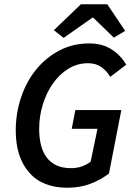

<svg xmlns="http://www.w3.org/2000/svg" viewBox="-20 -870 640 902"><path d="M297 12Q179 12 116.5 -60Q54 -132 54 -257Q54 -338 79 -412.5Q104 -487 149.5 -543Q195 -599 258.5 -632.5Q322 -666 399 -666Q460 -666 503.5 -638.5Q547 -611 573 -566L498 -509Q480 -539 454.5 -556Q429 -573 394 -573Q342 -573 299.5 -546Q257 -519 227 -475.5Q197 -432 180.5 -377Q164 -322 164 -265Q164 -224 172 -190.5Q180 -157 198 -132Q216 -107 244.5 -93.5Q273 -80 314 -80Q342 -80 365.5 -88.5Q389 -97 406 -111L438 -265H317L334 -353H550L492 -55Q455 -26 405.5 -7Q356 12 297 12ZM279 -692 233 -728 360 -850H484L568 -725L515 -693L418 -787H414Z"/></svg>

Font: Source Code Pro Semibold
Style: Italic
Weight: 600
Italic angle: -11°
Monospace: yes
Designer: Paul D. Hunt, Teo Tuominen
Foundry: Adobe Systems Incorporated
Version: Version 1.050;PS 1.000;hotconv 16.6.51;makeotf.lib2.5.65220